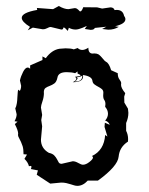

<svg xmlns="http://www.w3.org/2000/svg" viewBox="-20 -606 484 625"><path d="M231.9 -1Q226.6 -1 221.2 -2.7Q215.8 -4.4 209.5 -6.3Q203.1 -8.3 195.8 -10Q188.5 -11.7 179.2 -11.7L143.6 -8.3L99.6 -37.1L103.5 -51.3L80.6 -55.7L82.5 -62.5Q82.5 -65.9 79.1 -65.9L74.2 -64.9Q71.3 -77.6 59.6 -88.9L67.9 -103L56.6 -104Q56.6 -120.1 53.7 -129.9Q49.3 -143.6 41.5 -157.7Q38.6 -162.6 38.6 -167L39.1 -170.9Q39.1 -181.2 28.3 -202.1L37.1 -210L27.3 -211.4Q34.2 -224.1 34.2 -233.9L29.8 -252.9Q29.8 -254.4 30.8 -255.6Q31.7 -256.8 32.7 -260.3Q33.7 -263.7 34.9 -270.3Q36.1 -276.9 36.6 -289.6Q37.6 -314 40 -314L43.9 -310.1Q44.9 -310.1 46.9 -314.9Q48.8 -319.8 48.8 -326.7L44.9 -344.2Q47.9 -357.9 55.2 -372.1Q62.5 -386.2 70.3 -386.2Q74.2 -386.2 78.1 -382.3V-393.1L118.2 -410.6V-422.4L128.9 -416.5Q148.4 -443.4 173.8 -447.3L193.4 -448.7Q211.4 -448.7 220.2 -445.3L232.9 -449.7Q239.3 -443.4 248 -443.4Q256.3 -443.4 267.6 -450.7Q267.6 -431.6 281.7 -431.6L286.6 -432.1Q294.9 -432.1 300.3 -429.2Q307.1 -424.8 316.9 -412.6Q320.3 -407.7 325.2 -404.8Q335 -400.4 341.8 -377.4L363.3 -367.7Q363.3 -354.5 368.9 -347.4Q374.5 -340.3 374.5 -335L374 -330.1Q374 -319.3 387.7 -302.7L384.3 -291.5L384.8 -272L396.5 -252.4L397.9 -238.8Q397.9 -222.2 390.6 -205.6V-180.2Q397 -168 397 -152.8L396.5 -145Q369.1 -127.4 366.2 -96.2Q363.3 -64.9 298.8 -18.1H265.6Q250 -1 231.9 -1ZM250 -69.8Q259.8 -69.8 271.2 -78.9Q282.7 -87.9 282.7 -93.3Q282.7 -96.2 279.3 -98.1Q318.8 -116.7 322.3 -166.5L329.6 -161.6L320.3 -192.9L321.3 -206.5L337.4 -199.7Q333 -210.4 322.3 -213.4Q331.5 -224.1 331.5 -235.8Q331.5 -247.6 322.3 -258.3L323.2 -267.1Q323.2 -275.4 319.6 -280.3Q315.9 -285.2 315.9 -294.9L316.4 -304.7Q316.4 -312 311.3 -316.2Q306.2 -320.3 299.6 -323.7Q293 -327.1 287.4 -331.3Q281.7 -335.4 280.8 -343.3Q278.8 -357.9 250 -361.8L250.5 -357.4Q250.5 -338.4 216.8 -338.4Q228.5 -344.2 228.5 -349.6Q228.5 -353 224.1 -356Q241.2 -357.9 242.2 -359.9Q242.2 -362.8 232.4 -366.7V-373.5L224.6 -367.7Q212.9 -371.1 196.8 -371.1Q169.9 -371.1 167 -353.5Q164.1 -339.4 156.7 -334.2Q149.4 -329.1 141.8 -326.4Q134.3 -323.7 128.4 -319.8Q122.6 -315.9 122.6 -304.7L123 -304.2Q123 -290 118.2 -276.1Q113.3 -262.2 113.3 -255.9L117.2 -231.9L114.3 -215.3L117.2 -194.8L113.3 -151.4Q113.3 -123 139.2 -108.4Q150.9 -106 156.5 -100.1Q162.1 -94.2 165.3 -88.1Q168.5 -82 171.1 -77.4Q173.8 -72.8 180.7 -72.8L216.8 -81.1Q225.1 -81.1 234.9 -75.4Q244.6 -69.8 250 -69.8ZM232.9 -341.3Q248 -344.2 248 -359.9Q240.7 -355 229 -354.5L232.9 -352.1Q230.5 -344.7 223.1 -340.3ZM171.4 -586.4Q189.5 -576.2 202.6 -576.2L223.1 -579.6Q227.1 -579.6 230 -577.9Q232.9 -576.2 234.9 -574.2Q236.8 -572.3 238.3 -570.6Q239.7 -568.8 241.2 -568.8Q246.1 -568.8 251 -582.5L296.4 -582L312.5 -578.1L339.4 -582Q350.1 -582 353 -573.2L359.9 -573.7Q379.9 -573.7 383.8 -554.7Q388.2 -548.8 388.2 -543.5Q388.2 -528.3 354.5 -520.5L366.7 -518.6Q351.6 -509.3 332.5 -509.3L312.5 -511.7L326.2 -519L288.6 -515.1Q286.6 -508.8 274.9 -508.8L255.9 -511.7L262.7 -521.5Q261.7 -521.5 257.8 -519.5Q253.9 -517.6 248.3 -515.4Q242.7 -513.2 236.8 -511.5Q231 -509.8 226.1 -509.8Q214.8 -509.8 204.1 -515.6L200.7 -505.4Q190.9 -516.6 187.5 -516.6Q186.5 -516.6 186.3 -515.6Q186 -514.6 185.5 -513.2Q185.1 -511.7 183.8 -510.7Q182.6 -509.8 179.7 -509.8L145.5 -518.1Q141.6 -518.1 138.9 -516.8Q136.2 -515.6 133.8 -514.4Q131.3 -513.2 127.9 -512Q124.5 -510.7 119.1 -510.7L86.9 -516.1L70.3 -507.3L77.6 -518.6Q50.8 -535.2 50.8 -547.9Q50.8 -564.9 101.1 -573.7L100.1 -580.1L152.8 -576.2Z"/></svg>

Font: Truetypewriter PolyglOTT
Style: Regular
Weight: 400
Designer: Sergey Beatoff a.k.a. Sam_T
Version: Version 3.76